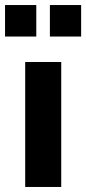

<svg xmlns="http://www.w3.org/2000/svg" viewBox="-46 -742 342 762"><path d="M54 0V-496H197V0ZM152 -597V-722H276V-597ZM-26 -597V-722H98V-597Z"/></svg>

Font: Nunito Sans 10pt Condensed ExtraBold
Style: Regular
Weight: 800
Width: 3
Designer: Vernon Adams
Foundry: Vernon Adams
Version: Version 3.101;gftools[0.9.27]